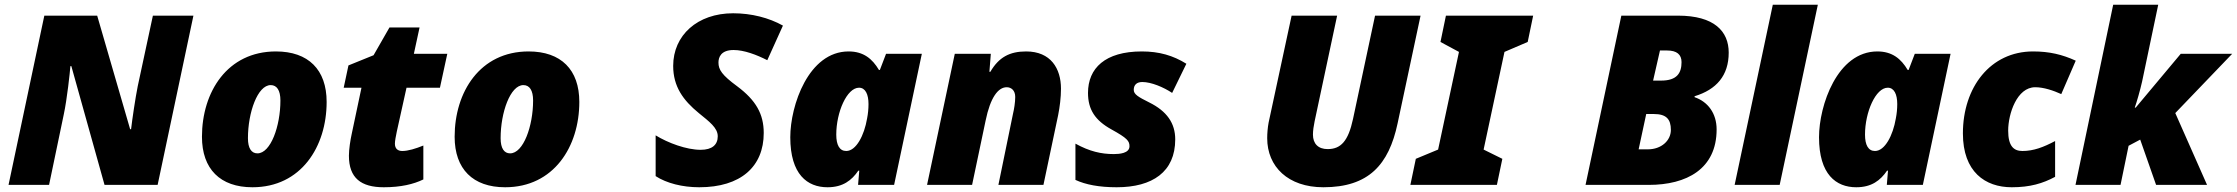

<svg xmlns="http://www.w3.org/2000/svg" viewBox="-20 -780 9437 810"><path d="M16 0H187L249 -297C263 -362 275 -475 277 -501H281L421 0H645L796 -714H625L561 -416C551 -366 538 -278 533 -235H529L390 -714H167Z M1045 10C1250 10 1358 -161 1358 -350C1358 -486 1281 -563 1144 -563C939 -563 832 -392 832 -203C832 -67 909 10 1045 10ZM1066 -133C1041 -133 1026 -154 1026 -197C1026 -306 1067 -421 1122 -421C1148 -421 1163 -399 1163 -356C1163 -248 1122 -133 1066 -133Z M1599 10C1671 10 1725 -3 1766 -23V-166C1734 -153 1702 -143 1677 -143C1659 -143 1646 -152 1646 -174C1646 -185 1650 -206 1654 -225L1695 -410H1836L1867 -553H1726L1750 -664H1623L1556 -547L1450 -504L1430 -410H1505L1464 -216C1458 -189 1452 -150 1452 -123C1452 -29 1503 10 1599 10Z M2111 10C2316 10 2424 -161 2424 -350C2424 -486 2347 -563 2210 -563C2005 -563 1898 -392 1898 -203C1898 -67 1975 10 2111 10ZM2132 -133C2107 -133 2092 -154 2092 -197C2092 -306 2133 -421 2188 -421C2214 -421 2229 -399 2229 -356C2229 -248 2188 -133 2132 -133Z M2930 10C3105 10 3202 -77 3202 -219C3202 -299 3169 -357 3090 -416C3026 -463 3011 -486 3011 -516C3011 -538 3021 -569 3075 -569C3119 -569 3172 -549 3217 -526L3283 -672C3224 -705 3150 -724 3073 -724C2922 -724 2820 -631 2820 -502C2820 -415 2862 -357 2928 -303C2972 -267 3008 -241 3008 -205C3008 -169 2984 -148 2936 -148C2876 -148 2798 -177 2746 -209V-37C2792 -7 2859 10 2930 10Z M3471 10C3536 10 3573 -19 3601 -60H3605L3600 0H3752L3869 -553H3718L3692 -485H3688C3660 -532 3623 -563 3560 -563C3391 -563 3314 -335 3314 -201C3314 -44 3386 10 3471 10ZM3550 -143C3522 -143 3508 -168 3508 -212C3508 -307 3553 -410 3604 -410C3631 -410 3644 -382 3644 -341C3644 -321 3642 -300 3638 -280C3626 -209 3592 -143 3550 -143Z M3891 0H4081L4138 -271C4158 -369 4191 -412 4227 -412C4246 -412 4263 -399 4263 -371C4263 -348 4258 -318 4254 -302L4192 0H4382L4444 -294C4451 -329 4456 -369 4456 -406C4456 -491 4413 -563 4309 -563C4240 -563 4194 -539 4158 -477H4154L4160 -553H4008Z M4691 10C4842 10 4938 -55 4938 -192C4938 -260 4903 -311 4828 -348C4782 -371 4763 -382 4763 -401C4763 -423 4777 -434 4799 -434C4837 -434 4889 -412 4925 -388L4985 -511C4929 -546 4870 -563 4797 -563C4642 -563 4570 -492 4570 -388C4570 -318 4600 -272 4669 -234C4736 -197 4745 -185 4745 -163C4745 -133 4702 -130 4679 -130C4626 -130 4577 -141 4517 -174V-21C4560 -1 4617 10 4691 10Z M5563 10C5754 10 5839 -85 5876 -259L5973 -714H5781L5688 -278C5668 -185 5637 -151 5581 -151C5541 -151 5519 -174 5519 -212C5519 -229 5522 -249 5526 -268L5621 -714H5429L5332 -263C5328 -242 5326 -217 5326 -197C5326 -77 5414 10 5563 10Z M5930 0H6295L6318 -110L6239 -149L6327 -561L6425 -603L6448 -714H6080L6057 -603L6135 -561L6047 -149L5953 -110Z M6669 0H6936C7095 0 7222 -67 7222 -234C7222 -302 7185 -351 7129 -370V-374C7221 -402 7273 -461 7273 -558C7273 -648 7212 -714 7059 -714H6820ZM6954 -440 6983 -567H7013C7054 -567 7074 -550 7074 -518C7074 -472 7055 -440 6988 -440ZM6893 -150 6925 -299H6957C7010 -299 7029 -277 7029 -232C7029 -187 6989 -150 6932 -150Z M7298 0H7488L7649 -760H7459Z M7811 10C7876 10 7913 -19 7941 -60H7945L7940 0H8092L8209 -553H8058L8032 -485H8028C8000 -532 7963 -563 7900 -563C7731 -563 7654 -335 7654 -201C7654 -44 7726 10 7811 10ZM7890 -143C7862 -143 7848 -168 7848 -212C7848 -307 7893 -410 7944 -410C7971 -410 7984 -382 7984 -341C7984 -321 7982 -300 7978 -280C7966 -209 7932 -143 7890 -143Z M8467 10C8544 10 8598 -6 8650 -34V-185C8601 -159 8559 -143 8512 -143C8475 -143 8452 -164 8452 -229C8452 -300 8489 -412 8566 -412C8602 -412 8643 -398 8676 -383L8737 -524C8680 -550 8626 -563 8557 -563C8377 -563 8261 -412 8261 -217C8261 -55 8355 10 8467 10Z M8736 0H8926L8960 -165L9009 -191L9076 0H9291L9157 -303L9397 -553H9180L8990 -326H8986C8994 -348 9009 -400 9017 -436L9085 -760H8895Z"/></svg>

Font: Noto Sans UI Black
Style: Italic
Weight: 900
Italic angle: -372°
Designer: Monotype Design Team
Foundry: Monotype Imaging Inc.
Version: Version 1.901